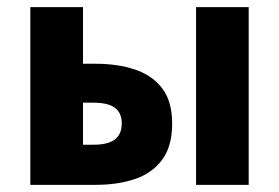

<svg xmlns="http://www.w3.org/2000/svg" viewBox="-20 -516 779 536"><path d="M64.7 0V-496.1H211.7V-338H248Q308.1 -338 356.4 -322Q404.6 -306 432.6 -269.7Q460.6 -233.3 460.6 -170.8Q460.6 -107.5 432.6 -69.9Q404.6 -32.2 356.4 -16.1Q308.1 0 248 0ZM211.7 -112H241.3Q281.6 -112 300.7 -126.8Q319.9 -141.5 319.9 -171.7Q319.9 -201 300.7 -215.1Q281.6 -229.3 241.3 -229.3H211.7ZM527.3 0V-496.1H674.3V0Z"/></svg>

Font: Source Sans 3
Style: Regular
Weight: 200
Designer: Paul D. Hunt
Foundry: Adobe
Version: Version 3.046;hotconv 1.0.118;makeotfexe 2.5.65603